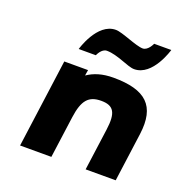

<svg xmlns="http://www.w3.org/2000/svg" viewBox="-89 -521 569 600"><g transform="rotate(20 195.0 -221.0)"><path d="M194 -371C230 -371 271 -346 293 -346C355 -346 382 -442 382 -442H325C325 -442 314 -416 296 -416C273 -416 220 -442 198 -442C136 -442 109 -346 109 -346H166C166 -346 176 -371 194 -371ZM144 0 163 -139C171 -197 189 -218 231 -218C273 -218 285 -197 277 -139L258 0H358L380 -162C393 -259 350 -299 242 -299C205 -299 178 -290 156 -275L159 -294H80L40 0Z"/></g></svg>

Font: Hussar Tani
Style: Kurs
Weight: 700
Foundry: Cannot Into Space Fonts
Version: Version 0.92